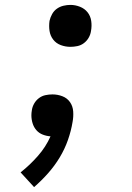

<svg xmlns="http://www.w3.org/2000/svg" viewBox="-20 -548 540 783"><path d="M267 -357Q247 -357 228 -364Q209 -371 197 -386.5Q185 -402 182 -422Q179 -442 182 -463Q185 -477 192.5 -490.5Q200 -504 212 -512.5Q224 -521 238.5 -524.5Q253 -528 267 -528Q287 -528 306 -520.5Q325 -513 337 -498Q349 -483 352 -462.5Q355 -442 351 -421Q349 -407 341.5 -394Q334 -381 322 -372Q310 -363 295.5 -360Q281 -357 267 -357ZM119 215 64 155Q102 125 134.5 88Q167 51 186 8Q170 7 154.5 1Q139 -5 128.5 -17Q118 -29 113 -45Q108 -61 108 -78Q108 -83 108.5 -88Q109 -93 110 -99Q112 -113 119.5 -126Q127 -139 139 -148Q151 -157 165.5 -160Q180 -163 194 -163Q215 -163 234.5 -155.5Q254 -148 265.5 -131.5Q277 -115 278.5 -93.5Q280 -72 276 -51Q270 -14 257 23Q244 60 223.5 94Q203 128 176.5 158Q150 188 119 215Z"/></svg>

Font: Iosevka SS18 Medium
Style: Italic
Weight: 500
Italic angle: -9°
Monospace: yes
Designer: Belleve Invis
Foundry: Belleve Invis
Version: Version 25.1.1; ttfautohint (v1.8.4)